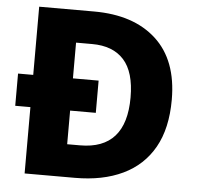

<svg xmlns="http://www.w3.org/2000/svg" viewBox="-51 -766 840 819"><g transform="rotate(5 368.5 -357.0)"><path d="M319 -714Q489 -714 585.5 -625.5Q682 -537 682 -368Q682 -245 636 -163.5Q590 -82 504 -41Q418 0 299 0H84V-284H19V-422H84V-714ZM323 -575H254V-422H364V-284H254V-140H309Q506 -140 506 -362Q506 -471 459 -523Q412 -575 323 -575Z"/></g></svg>

Font: Noto Sans Gujarati ExtraBold
Style: Regular
Weight: 800
Designer: Jelle Bosma - Monotype Design Team, Universal Thirst
Foundry: Monotype Imaging Inc.
Version: Version 2.106; ttfautohint (v1.8.4.7-5d5b)